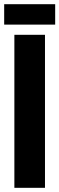

<svg xmlns="http://www.w3.org/2000/svg" viewBox="-20 -899 284 919"><path d="M48.8 -732.4H195.3V0H48.8ZM244.1 -781.2H0V-878.9H244.1Z"/></svg>

Font: Audex
Style: Regular
Weight: 400
Designer: GGBotNet
Foundry: GGBotNet
Version: 1.00